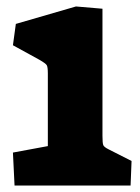

<svg xmlns="http://www.w3.org/2000/svg" viewBox="-20 -574 432 594"><path d="M20 -102 128 -122V-347Q128 -367 124.5 -372.5Q121 -378 102 -389L20 -434L29 -500L215 -554L297 -547V-154Q297 -131 299.5 -125Q302 -119 316 -112L387 -76L384 0H25Z"/></svg>

Font: Suez One
Style: Regular
Weight: 400
Designer: Michal Sahar
Foundry: Hagilda
Version: Version 1.001